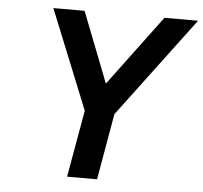

<svg xmlns="http://www.w3.org/2000/svg" viewBox="-51 -753 852 806"><g transform="rotate(5 375.5 -350.0)"><path d="M260.6 0 310.6 -282.2 141.6 -700H273.2L388.8 -403.4L609.8 -700H751.4L435.6 -278.6L387 0Z"/></g></svg>

Font: Overpass
Style: Italic
Weight: 400
Italic angle: -10°
Designer: Delve Withrington, Dave Bailey, Thomas Jockin
Foundry: Delve Fonts LLC
Version: Version 4.000